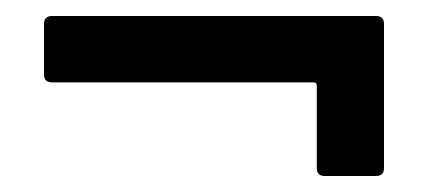

<svg xmlns="http://www.w3.org/2000/svg" viewBox="-20 -370 535 240"><path d="M45 -350H450Q460 -350 460 -340V-160Q460 -150 450 -150H386Q376 -150 376 -160V-263Q376 -267 372 -267H45Q35 -267 35 -277V-340Q35 -350 45 -350Z"/></svg>

Font: Amber EN Medium
Style: Regular
Weight: 500
Designer: Jeremy Tribby
Foundry: Tribby Type Co.
Version: Version 1.403 November 24, 2021